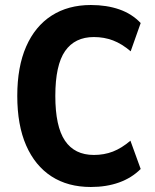

<svg xmlns="http://www.w3.org/2000/svg" viewBox="-20 -736 620 767"><path d="M343 11Q251 11 185.5 -31.5Q120 -74 84.5 -155Q49 -236 49 -353Q49 -469 84.5 -550Q120 -631 186 -673.5Q252 -716 343 -716Q406 -716 456.5 -698.5Q507 -681 542 -644L502 -531Q467 -561 431.5 -574.5Q396 -588 355 -588Q279 -588 240 -532Q201 -476 201 -353Q201 -231 239.5 -174Q278 -117 355 -117Q396 -117 431 -130.5Q466 -144 501 -174L542 -61Q506 -25 455.5 -7Q405 11 343 11Z"/></svg>

Font: Nunito Sans 10pt Condensed ExtraBold
Style: Regular
Weight: 800
Width: 3
Designer: Vernon Adams
Foundry: Vernon Adams
Version: Version 3.101;gftools[0.9.27]